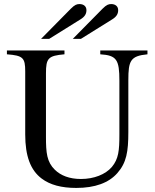

<svg xmlns="http://www.w3.org/2000/svg" viewBox="-20 -910 762 944"><path d="M338 -719H378L532 -815C553 -828 561 -842 561 -860C561 -879 547 -890 527 -890C514 -890 504 -887 484 -867ZM182 -719H222L376 -815C397 -828 405 -842 405 -860C405 -879 391 -890 371 -890C358 -890 348 -887 328 -867ZM705 -662H473V-643C554 -638 567 -616 567 -513V-250C567 -169 563 -129 530 -89C498 -52 442 -30 378 -30C321 -30 279 -47 250 -75C210 -114 206 -159 206 -237V-549C206 -624 217 -636 297 -643V-662H14V-643C93 -637 104 -626 104 -559V-249C104 -143 130 -73 185 -32C226 -1 282 14 355 14C447 14 515 -11 557 -59C602 -110 611 -164 611 -261V-516C611 -611 621 -635 705 -643Z"/></svg>

Font: STIXGeneral
Style: Regular
Weight: 400
Designer: MicroPress Inc., with final additions and corrections provided by Coen Hoffman, Elsevier (retired)
Version: Version 1.1.0